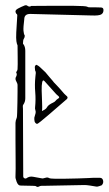

<svg xmlns="http://www.w3.org/2000/svg" viewBox="-20 -720 421 744"><path d="M353 3Q342 1 328.5 -1Q315 -3 308 -3L152 0H141Q136 0 130.5 3Q125 6 120 2Q118 0 105.5 0Q93 0 79.5 -0.5Q66 -1 59 -1Q50 -1 44.5 -15.5Q39 -30 40 -37Q41 -62 40.5 -101.5Q40 -141 40 -180Q40 -219 40 -244Q40 -252 45 -264Q46 -266 46.5 -283Q47 -300 47.5 -323Q48 -346 48 -365Q48 -384 48 -390Q48 -394 46.5 -397.5Q45 -401 43 -405Q37 -415 43 -424Q47 -433 43 -438Q42 -440 45 -444Q48 -448 48 -452Q49 -469 48.5 -498Q48 -527 48 -544Q45 -550 43.5 -560.5Q42 -571 43 -594Q44 -617 47 -661Q47 -665 43 -667Q35 -679 49 -686.5Q63 -694 76 -699Q83 -701 87 -697Q95 -692 101 -697Q214 -698 263.5 -697.5Q313 -697 318 -694Q322 -691 332.5 -691.5Q343 -692 371 -691Q381 -691 381 -681Q381 -669 372 -664Q363 -659 336 -660L97 -666Q74 -666 74 -645Q70 -614 71 -601Q72 -588 76 -582Q76 -575 72.5 -570Q69 -565 69 -551Q74 -545 76 -538Q78 -531 78 -523V-339Q78 -325 70 -314Q68 -311 68.5 -306.5Q69 -302 69 -298L70 -36Q70 -32 74 -29.5Q78 -27 82 -29Q94 -38 108.5 -35Q123 -32 136 -30Q138 -30 141.5 -29Q145 -28 148 -29Q154 -31 160 -32Q166 -33 173 -29Q175 -28 192 -27.5Q209 -27 233 -27.5Q257 -28 280.5 -28.5Q304 -29 321 -30Q338 -31 341 -31H367Q377 -31 379.5 -20.5Q382 -10 374 -2Q372 -1 364 1.5Q356 4 353 3ZM124 -240Q120 -240 117 -244Q114 -248 114 -250Q113 -254 113 -257Q113 -260 113 -264Q114 -268 115.5 -273Q117 -278 118 -282Q119 -288 117 -293.5Q115 -299 116 -305Q119 -334 116.5 -363Q114 -392 117 -421L118 -431Q120 -441 116 -447Q116 -452 115 -458Q114 -464 120 -469Q128 -467 139 -456Q150 -445 156 -440Q161 -434 171.5 -421.5Q182 -409 184 -407Q189 -400 194 -395.5Q199 -391 203 -386L214 -374Q219 -369 223.5 -363Q228 -357 236 -350Q246 -343 239 -336Q225 -324 206 -307.5Q187 -291 169 -275.5Q151 -260 138.5 -250Q126 -240 124 -240ZM143 -290Q145 -290 145.5 -290.5Q146 -291 147 -292Q158 -297 161.5 -303.5Q165 -310 171 -314Q178 -319 185 -322Q192 -325 196 -330Q199 -334 202.5 -336Q206 -338 208 -340Q211 -343 207 -347Q203 -351 198 -355L153 -405Q146 -413 143.5 -401.5Q141 -390 141.5 -368.5Q142 -347 143 -325Q144 -303 143 -290Z"/></svg>

Font: Sankofa Display
Style: Regular
Weight: 400
Designer: Batsirai Madzonga
Foundry: Batsirai Madzonga
Version: Version 1.000; ttfautohint (v1.8.4.7-5d5b)